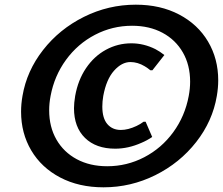

<svg xmlns="http://www.w3.org/2000/svg" viewBox="-20 -760 952 820"><path d="M70 -283Q70 -316 76 -350Q94 -457 164 -546.5Q234 -636 338.5 -688Q443 -740 560 -740Q665 -740 745 -698Q825 -656 868.5 -582.5Q912 -509 912 -417Q912 -385 906 -350Q888 -243 818 -153.5Q748 -64 643.5 -12Q539 40 422 40Q317 40 237 -2Q157 -44 113.5 -117.5Q70 -191 70 -283ZM786 -350Q792 -382 792 -411Q792 -482 761 -536Q730 -590 674 -620Q618 -650 544 -650Q460 -650 386 -611.5Q312 -573 262 -504.5Q212 -436 196 -350Q190 -319 190 -289Q190 -218 221 -164Q252 -110 308 -80Q364 -50 438 -50Q522 -50 596 -88.5Q670 -127 720 -195.5Q770 -264 786 -350ZM296 -298Q296 -320 301 -350Q313 -418 347.5 -469Q382 -520 432.5 -547.5Q483 -575 541 -575Q594 -575 644 -550Q663 -540 682 -525L631 -460H622Q610 -470 598 -477Q568 -495 537 -495Q500 -495 467 -458Q434 -421 421 -350Q417 -327 417 -305Q417 -255 438.5 -230Q460 -205 496 -205Q527 -205 563 -222Q580 -230 593 -240H602L630 -175Q608 -160 584 -150Q528 -125 472 -125Q390 -125 343 -171Q296 -217 296 -298Z"/></svg>

Font: Scada
Style: Bold Italic
Weight: 700
Italic angle: -10°
Version: Version 4.000